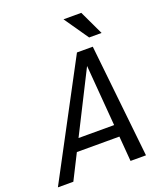

<svg xmlns="http://www.w3.org/2000/svg" viewBox="-196 -965 898 1065"><g transform="rotate(-20 253.0 -432.5)"><path d="M370.7 -634.5 50.7 0H-40.5L314.8 -667H408.2L479.5 0H388.3L337.3 -634.5ZM109.5 -218H421.5L406.5 -148H94.5ZM307.5 -865.3H412.5L480.2 -722H406.8Z"/></g></svg>

Font: Epunda Sans Light
Style: Italic
Weight: 300
Italic angle: -12.0243°
Designer: Simon Atzbach
Foundry: typofactur
Version: Version 2.204